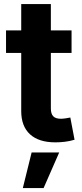

<svg xmlns="http://www.w3.org/2000/svg" viewBox="-20 -696 406 949"><path d="M333.7 -545.9V-434.3H9.8V-545.9ZM84.9 -675.8H231.4V-159.8Q231.4 -133.7 243 -121.4Q254.6 -109 281.1 -109Q289.6 -109 304.7 -111.1Q319.7 -113.2 327.6 -115.1L348.5 -5.3Q324 2 300 4.8Q275.9 7.6 253.8 7.6Q171.7 7.6 128.3 -32.2Q84.9 -72.1 84.9 -146.9ZM92.8 233.6 136.3 57.6H272.6L195.5 233.6Z"/></svg>

Font: Adwaita Sans
Style: Regular
Weight: 400
Designer: Rasmus Andersson
Foundry: rsms
Version: Version 4.001;git-9221beed3